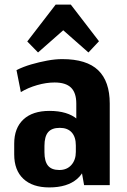

<svg xmlns="http://www.w3.org/2000/svg" viewBox="-20 -808 555 838"><path d="M313 -192V-356Q313 -403 290 -425.5Q267 -448 218 -448Q182 -448 142 -436.5Q102 -425 71 -406L52 -502Q82 -517 116.5 -527Q151 -537 186 -543.5Q221 -550 252 -550Q358 -550 408.5 -501.5Q459 -453 459 -356V0H347ZM195 10Q122 10 82 -27.5Q42 -65 42 -134V-181Q42 -249 82 -286.5Q122 -324 196 -324Q275 -324 317.5 -287.5Q360 -251 360 -182V-135Q360 -65 317 -27.5Q274 10 195 10ZM239 -66Q272 -66 291.5 -88Q311 -110 311 -145V-173Q311 -210 293 -230Q275 -250 241 -250Q206 -250 190 -231Q174 -212 174 -171V-144Q174 -104 189.5 -85Q205 -66 239 -66ZM99 -627 223 -788H289L412 -628L366 -579L215 -712H297L146 -579Z"/></svg>

Font: Pathway Extreme Condensed
Style: Bold
Weight: 700
Width: 3
Version: Version 1.001;gftools[0.9.26]